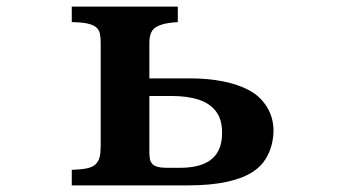

<svg xmlns="http://www.w3.org/2000/svg" viewBox="-20 -560 1040 580"><path d="M196.8 -540H517.1V-493.2Q490.2 -491.7 473.4 -487.1Q456.5 -482.4 446.8 -475.1Q438 -467.3 434.6 -456.1Q431.2 -444.8 431.2 -429.2V-323.2H556.2Q608.4 -323.2 653.8 -314.2Q699.2 -305.2 732.9 -287.1Q766.6 -269 786.4 -236.8Q806.2 -204.6 806.2 -165Q806.2 -144 800.3 -121.3Q794.4 -98.6 781.5 -78.4Q768.6 -58.1 748 -43.9Q718.3 -22.9 668.7 -11.5Q619.1 0 547.9 0H196.8V-46.9Q224.6 -47.9 241.7 -51.3Q258.8 -54.7 268.1 -63Q277.8 -72.3 281 -85.7Q284.2 -99.1 284.2 -120.1V-430.2Q284.2 -447.3 281.7 -458.7Q279.3 -470.2 270 -478Q260.7 -485.4 243.9 -489Q227.1 -492.7 196.8 -493.2ZM431.2 -101.1Q431.2 -87.4 433.1 -78.6Q435.1 -69.8 440.9 -64Q452.1 -53.2 481 -53.2H526.9Q551.3 -53.2 573.5 -58.1Q595.7 -63 613.3 -74.7Q630.9 -86.4 640.9 -107.2Q650.9 -127.9 650.9 -159.2Q650.9 -200.2 631.6 -224.6Q612.3 -249 578.4 -259.5Q544.4 -270 500 -270H431.2Z"/></svg>

Font: BIZ UDPMincho
Style: Bold
Weight: 700
Designer: TypeBank Co., Ltd.
Foundry: Morisawa Inc.
Version: Version 1.06